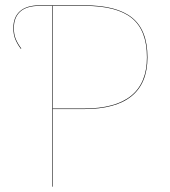

<svg xmlns="http://www.w3.org/2000/svg" viewBox="-20 -700 638 720"><path d="M533 -485Q533 -291 295 -291H178V0H176V-678H128Q80 -678 56 -656.5Q32 -635 32 -595Q32 -571 39 -554Q46 -537 60 -518L58 -517Q44 -536 37 -553.5Q30 -571 30 -595Q30 -636 55 -658Q80 -680 128 -680H298Q418 -680 475.5 -633.5Q533 -587 533 -485ZM531 -485Q531 -586 474.5 -632Q418 -678 298 -678H178V-293H295Q531 -293 531 -485Z"/></svg>

Font: FiraGO Two
Style: Regular
Weight: 100
Designer: bBox Type
Foundry: bBox Type GmbH
Version: Version 1.001